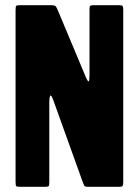

<svg xmlns="http://www.w3.org/2000/svg" viewBox="-20 -720 535 740"><path d="M342 -700H439Q450 -700 452.5 -696.5Q455 -693 455 -682V-19Q455 -9 453 -4.5Q451 0 440 0H320Q307 0 305 -4Q303 -8 299 -18L189 -324Q178 -356 174 -351.5Q170 -347 170 -322V-21Q170 -8 168.5 -4Q167 0 153 0H60Q45 0 42.5 -2.5Q40 -5 40 -20V-680Q40 -695 42.5 -697.5Q45 -700 60 -700H173Q191 -700 194.5 -696Q198 -692 203 -680L309 -427Q318 -405 321.5 -406.5Q325 -408 325 -429V-686Q325 -696 328.5 -698Q332 -700 342 -700Z"/></svg>

Font: Railroad Gothic CC
Style: Bold
Weight: 700
Designer: indestructible type*
Foundry: Cowboy Collective
Version: Version 1.000